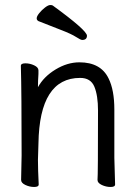

<svg xmlns="http://www.w3.org/2000/svg" viewBox="-20 -733 540 764"><path d="M307 -574Q301 -574 282.5 -586Q264 -598 221 -614.5Q178 -631 133 -649Q126 -653 126 -660Q126 -668 136 -680.5Q146 -693 159 -703Q172 -713 180 -713Q187 -713 190 -711Q326 -612 326 -591Q326 -574 307 -574ZM368 -17Q370 -34 370 -293Q370 -353 355.5 -388Q341 -423 299 -423Q137 -423 133 -162L131 -97Q131 -59 134 1Q134 11 116 11Q98 11 81 3Q64 -5 64 -17L66 -115Q66 -364 63 -471Q63 -481 81 -481Q99 -481 116 -473Q133 -465 133 -453V-439Q131 -411 131 -386Q154 -428 201 -456.5Q248 -485 296 -485Q381 -485 412 -421Q435 -375 435 -297V-105L438 1Q438 11 420 11Q402 11 385 3Q368 -5 368 -17Z"/></svg>

Font: Moon Stars Kai HW
Style: Regular
Weight: 400
Designer: GuiWonder
Version: Version 1.101